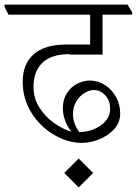

<svg xmlns="http://www.w3.org/2000/svg" viewBox="-49 -654 596 837"><path d="M0 0ZM255 -418Q175 -418 136 -380.5Q97 -343 97 -275Q97 -225 123.5 -184Q150 -143 188.5 -116.5Q227 -90 262 -80Q246 -100 235.5 -127Q225 -154 225 -182Q225 -220 242.5 -247.5Q260 -275 287.5 -289Q315 -303 342 -303Q377 -303 407.5 -284Q438 -265 456.5 -232Q475 -199 475 -159Q475 -120 448.5 -91Q422 -62 383 -46.5Q344 -31 308 -31Q248 -31 188 -65.5Q128 -100 89 -161Q50 -222 50 -298Q50 -375 98 -417.5Q146 -460 241 -460H344V-590H-12L-29 -624V-634H507L527 -601V-590H398V-416H255ZM363 -262Q343 -262 321 -249.5Q299 -237 284 -212.5Q269 -188 269 -155Q269 -137 276 -116.5Q283 -96 297 -78Q353 -80 392 -108.5Q431 -137 431 -179Q431 -216 410 -238.5Q389 -261 363 -261ZM357 100 294 163 231 100 294 37Z"/></svg>

Font: Martel UltraLight
Style: Regular
Weight: 250
Designer: Dan Reynolds
Foundry: Dan Reynolds
Version: Version 1.001; ttfautohint (v1.1) -l 5 -r 5 -G 72 -x 0 -D la